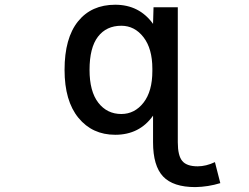

<svg xmlns="http://www.w3.org/2000/svg" viewBox="-20 -553 1040 803"><path d="M354.5 -260.7Q354.5 -170.9 391.1 -123.5Q427.7 -76.2 487.3 -76.2Q543 -76.2 580.1 -123.5Q617.2 -170.9 617.2 -255.9V-265.6Q617.2 -349.6 580.1 -397.5Q543 -445.3 487.3 -445.3Q424.8 -445.3 389.6 -399.4Q354.5 -353.5 354.5 -260.7ZM723.6 -522.5V42Q723.6 97.7 742.2 120.1Q760.7 142.6 806.6 142.6Q841.8 142.6 878.9 125L901.4 212.9Q850.6 228.5 796.9 229.5Q704.1 229.5 662.1 185.1Q620.1 140.6 620.1 42V-69.3Q563.5 10.7 461.9 10.7Q366.2 10.7 308.1 -60.1Q250 -130.9 250 -260.7Q250 -393.6 306.2 -463.4Q362.3 -533.2 461.9 -533.2Q562.5 -533.2 620.1 -453.1L622.1 -522.5Z"/></svg>

Font: GenEi Gothic M SemiBold
Style: Regular
Weight: 500
Designer: o_tamon (Modified); [Source Han Sans]
Ryoko NISHIZUKA  (kana & ideographs); Paul D. Hunt (Latin, Greek & Cyrillic); Wenl
Version: Version 1.1a;Original Version 1.004